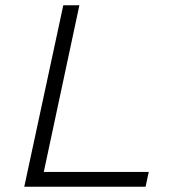

<svg xmlns="http://www.w3.org/2000/svg" viewBox="-20 -708 669 728"><path d="M72 0 220 -688H281L146 -56H544L532 0Z"/></svg>

Font: Saira Expanded Light
Style: Italic
Weight: 300
Width: 7
Italic angle: -12°
Designer: Hector Gatti with collaboration of the Omnibus-Type team
Foundry: Omnibus-Type
Version: Version 1.101